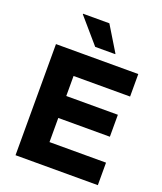

<svg xmlns="http://www.w3.org/2000/svg" viewBox="-160 -994 927 1096"><g transform="rotate(20 304.0 -445.5)"><path d="M566.7 0H66.7V-675H566.7V-538.3H223.3V-416.7H536.7V-283.3H223.3V-136.7H566.7ZM282.5 -736.7 152.5 -887.5V-890.8H312.5L404.2 -740V-736.7Z"/></g></svg>

Font: Funnel Display Light ExtraBold
Style: Regular
Weight: 800
Version: Version 1.000